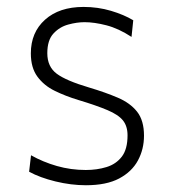

<svg xmlns="http://www.w3.org/2000/svg" viewBox="-20 -525 488 554"><path d="M228 9.5Q185 9.5 140 -1.5Q95 -12.5 64 -29.5L69.5 -77Q104 -57.5 144.2 -46Q184.5 -34.5 227.5 -34.5Q260 -34.5 287.5 -43Q315 -51.5 331.5 -73Q348 -94.5 348 -134.5Q348 -161 334.8 -177.5Q321.5 -194 290.2 -207.2Q259 -220.5 206 -236.5Q169.5 -247.5 138.2 -262.8Q107 -278 88 -303.8Q69 -329.5 69 -371Q69 -431.5 110 -468.2Q151 -505 221 -505Q262.5 -505 300.2 -493.8Q338 -482.5 364.5 -466.5L359.5 -418.5Q322 -443 287 -452Q252 -461 224 -461Q202 -461 177 -454.2Q152 -447.5 134.2 -428.2Q116.5 -409 116.5 -371.5Q116.5 -332.5 143.8 -312.2Q171 -292 237 -272.5Q284 -258.5 319.8 -243.2Q355.5 -228 375.5 -202.8Q395.5 -177.5 395.5 -133.5Q395.5 -94.5 378 -62Q360.5 -29.5 323.8 -10Q287 9.5 228 9.5Z"/></svg>

Font: Commissioner ExtraLight
Style: Regular
Weight: 200
Designer: Kostas Bartsokas
Foundry: Kostas Bartsokas
Version: Version 1.000; ttfautohint (v1.8.3)